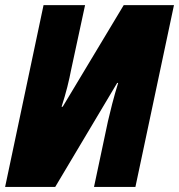

<svg xmlns="http://www.w3.org/2000/svg" viewBox="-25 -734 703 754"><path d="M-4.9 0 146 -713.9H309.1L253.9 -458Q249 -431.2 239.3 -392.3Q229.5 -353.5 216.8 -314.9H221.2L460.9 -713.9H658.2L506.8 0H344.2L398.9 -257.8Q404.3 -282.2 415.5 -325.7Q426.8 -369.1 439 -408.2H435.1L191.9 0Z"/></svg>

Font: Open Sans Condensed ExtraBold
Style: Italic
Weight: 800
Width: 3
Italic angle: -12°
Designer: Monotype Design Team
Foundry: Monotype Imaging Inc.
Version: Version 3.003; ttfautohint (v1.8.4)